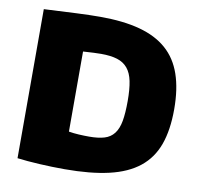

<svg xmlns="http://www.w3.org/2000/svg" viewBox="-83 -837 968 935"><g transform="rotate(10 401.0 -369.5)"><path d="M295 11Q234 11 171 7.5Q108 4 61 -2V-739Q157 -744 223 -747Q289 -750 339 -750Q453 -750 534.5 -728Q616 -706 668.5 -660Q721 -614 746 -541.5Q771 -469 771 -369Q771 -266 745 -194Q719 -122 662 -76.5Q605 -31 514.5 -10Q424 11 295 11ZM386 -166Q431 -166 461 -175Q491 -184 509 -207.5Q527 -231 534 -270Q541 -309 541 -369Q541 -428 533 -467Q525 -506 505.5 -529.5Q486 -553 454 -563Q422 -573 374 -573Q357 -573 337 -572Q317 -571 285 -569V-173Q308 -169 334.5 -167.5Q361 -166 386 -166Z"/></g></svg>

Font: Encode Sans Normal
Style: Black
Weight: 900
Designer: Pablo Impallari, Andres Torresi
Foundry: Pablo Impallari, Andres Torresi
Version: Version 1.000; ttfautohint (v1.00) -l 8 -r 50 -G 200 -x 14 -